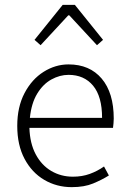

<svg xmlns="http://www.w3.org/2000/svg" viewBox="-20 -758 525 790"><path d="M275 12Q213 12 162 -18Q111 -48 81 -104.5Q51 -161 51 -240Q51 -318 81 -375Q111 -432 159.5 -462.5Q208 -493 262 -493Q349 -493 398.5 -434.5Q448 -376 448 -270Q448 -260 447 -250.5Q446 -241 445 -232H101Q103 -168 127 -123Q151 -78 191 -54.5Q231 -31 280 -31Q318 -31 349.5 -42.5Q381 -54 408 -73L428 -36Q399 -18 363 -3Q327 12 275 12ZM262 -450Q226 -450 191.5 -431Q157 -412 133 -372.5Q109 -333 103 -273H400Q400 -361 363 -405.5Q326 -450 262 -450ZM147 -572 122 -594 238 -738H288L404 -594L379 -572L265 -695H261Z"/></svg>

Font: Assistant Light
Style: Regular
Weight: 300
Designer: Hebrew By Ben Nathan, Latin by Paul Hunt
Version: Version 3.000